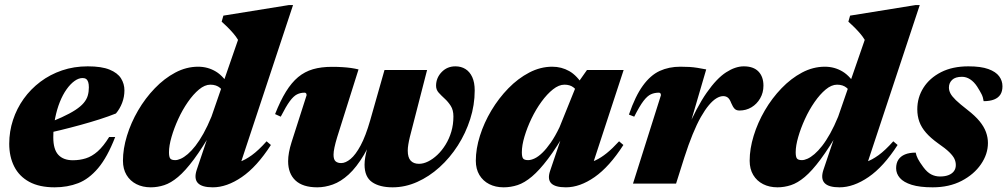

<svg xmlns="http://www.w3.org/2000/svg" viewBox="-20 -746 4092 780"><path d="M315.5 -429Q299.5 -429 282.8 -417Q266 -405 250.5 -383.2Q235 -361.5 223 -331.5Q211 -301.5 203.8 -265.2Q196.5 -229 196.5 -188Q196.5 -139 217 -117Q237.5 -95 276 -95Q304 -95 328.8 -102.8Q353.5 -110.5 376.8 -131Q400 -151.5 423.5 -189.5H448Q416 -107 378.5 -62.8Q341 -18.5 297.5 -1.8Q254 15 202 15Q140 15 99 -7.2Q58 -29.5 37.8 -69.5Q17.5 -109.5 17.5 -162Q17.5 -212 32.8 -258.5Q48 -305 76.2 -344.5Q104.5 -384 144 -413.8Q183.5 -443.5 232 -460Q280.5 -476.5 336.5 -476.5Q392.5 -476.5 425 -463.2Q457.5 -450 471.5 -427.8Q485.5 -405.5 485.5 -379Q485.5 -352.5 476.2 -328.2Q467 -304 451 -285Q421 -273 384.2 -261.2Q347.5 -249.5 307.5 -238.5Q267.5 -227.5 226.5 -217.5Q185.5 -207.5 147 -199L149 -236Q197 -254 230.8 -269.5Q264.5 -285 286.2 -299.2Q308 -313.5 320 -327.8Q332 -342 336.5 -357.5Q341 -373 341 -391Q341 -404.5 338.2 -412.8Q335.5 -421 330 -425Q324.5 -429 315.5 -429Z M897.5 -351Q889.5 -375.5 874.2 -388.8Q859 -402 834.5 -402Q812 -402 788.5 -382.5Q765 -363 743 -331.2Q721 -299.5 704 -262.2Q687 -225 676.8 -189.5Q666.5 -154 666.5 -127.5Q666.5 -109 671.5 -102.2Q676.5 -95.5 692 -95.5Q701.5 -95.5 714.5 -101.2Q727.5 -107 742.8 -120Q758 -133 774 -153.5Q790 -174 806.5 -203.5Q823 -233 839 -272L947 -584Q939 -597.5 927.8 -610.5Q916.5 -623.5 904.2 -635.8Q892 -648 880.5 -658L887.5 -682.5L1154 -725.5H1170.5L943 -38.5L904 -78Q928 -80 952 -88Q976 -96 1003 -115.5Q1030 -135 1063 -172L1080.5 -157Q1023.5 -68.5 962.5 -26.8Q901.5 15 844.5 15Q800 15 783.8 -2.5Q767.5 -20 779 -55.5L835 -221.5H846.5Q802.5 -145.5 767.5 -98.5Q732.5 -51.5 703.2 -27Q674 -2.5 647 6.2Q620 15 592.5 15Q559.5 15 534 2Q508.5 -11 494 -35.2Q479.5 -59.5 479.5 -93Q479.5 -141.5 495.8 -194.5Q512 -247.5 541 -297.2Q570 -347 608.8 -387.2Q647.5 -427.5 692.2 -451.2Q737 -475 785 -475Q824.5 -475 857.2 -455.2Q890 -435.5 918 -386.5Z M1542 -461.5H1715L1645 -189.5Q1641 -173 1638.8 -159.2Q1636.5 -145.5 1636.5 -134Q1636.5 -106.5 1648.2 -93.5Q1660 -80.5 1682 -80.5Q1700 -80.5 1719.2 -90Q1738.5 -99.5 1757 -117Q1775.5 -134.5 1790.2 -158.5Q1805 -182.5 1813.5 -211.2Q1822 -240 1822 -273Q1822 -299 1811.2 -315.8Q1800.5 -332.5 1786.8 -345Q1773 -357.5 1762.2 -369.5Q1751.5 -381.5 1751.5 -397.5Q1751.5 -429.5 1774 -453Q1796.5 -476.5 1830 -476.5Q1853.5 -476.5 1871 -465.5Q1888.5 -454.5 1898.5 -432.8Q1908.5 -411 1908.5 -378.5Q1908.5 -319.5 1890.2 -262.2Q1872 -205 1840 -155Q1808 -105 1765.8 -66.8Q1723.5 -28.5 1674.8 -6.8Q1626 15 1575 15Q1522 15 1491.5 -6.2Q1461 -27.5 1461 -77Q1461 -91.5 1464 -108.5Q1467 -125.5 1472.5 -146L1503.5 -252.5L1516.5 -248.5Q1489.5 -169 1459 -117.8Q1428.5 -66.5 1396.5 -37.2Q1364.5 -8 1332.2 3.5Q1300 15 1269 15Q1210 15 1180.2 -13Q1150.5 -41 1150.5 -91Q1150.5 -124.5 1164.5 -168.5L1225.5 -359Q1225.5 -363.5 1223.8 -366.5Q1222 -369.5 1217 -369.5Q1200.5 -369.5 1186.5 -362.5Q1172.5 -355.5 1157.2 -334.8Q1142 -314 1120.5 -272L1097.5 -282.5Q1119 -337 1141.8 -373.8Q1164.5 -410.5 1191.2 -432.8Q1218 -455 1251.5 -464.8Q1285 -474.5 1328.5 -474.5Q1353 -474.5 1371.8 -473.2Q1390.5 -472 1406.2 -469.8Q1422 -467.5 1436.5 -464L1350 -189.5Q1342.5 -165 1338.8 -147.2Q1335 -129.5 1335 -117.5Q1335 -98 1343.2 -90.8Q1351.5 -83.5 1366 -83.5Q1384 -83.5 1404.2 -100.2Q1424.5 -117 1445 -155Q1465.5 -193 1484 -257.5Z M2214.5 -51 2272.5 -222.5 2284.5 -221.5Q2241.5 -147 2206.2 -100.5Q2171 -54 2141 -28.8Q2111 -3.5 2083 5.8Q2055 15 2026 15Q1993 15 1967.5 2Q1942 -11 1927.5 -35.2Q1913 -59.5 1913 -93Q1913 -141.5 1929.8 -194.5Q1946.5 -247.5 1976.2 -297.2Q2006 -347 2045.2 -387.2Q2084.5 -427.5 2130 -451.2Q2175.5 -475 2223.5 -475Q2261 -475 2292.5 -457.2Q2324 -439.5 2351 -396L2330 -364Q2323 -381 2309 -391.5Q2295 -402 2273 -402Q2250.5 -402 2226.5 -383Q2202.5 -364 2179.8 -332.8Q2157 -301.5 2139.2 -264.5Q2121.5 -227.5 2110.8 -191.5Q2100 -155.5 2100 -127.5Q2100 -109 2105 -102.2Q2110 -95.5 2125.5 -95.5Q2137.5 -95.5 2152.2 -102.5Q2167 -109.5 2183.5 -125.5Q2200 -141.5 2217.8 -167Q2235.5 -192.5 2253 -229L2323 -402.5L2364.5 -461.5H2513.5L2376.5 -43.5L2354 -81Q2377.5 -84.5 2399.5 -94.8Q2421.5 -105 2444.8 -123.8Q2468 -142.5 2495 -172L2512.5 -157Q2455.5 -68.5 2395.8 -26.8Q2336 15 2279 15Q2235.5 15 2219.5 -1.2Q2203.5 -17.5 2214.5 -51Z M2665 -359Q2665 -363.5 2663.2 -366.5Q2661.5 -369.5 2656.5 -369.5Q2639 -369.5 2624.5 -363Q2610 -356.5 2594.2 -336Q2578.5 -315.5 2556.5 -272L2535 -280.5Q2561 -356 2591.8 -398.2Q2622.5 -440.5 2660 -457.8Q2697.5 -475 2744 -475Q2765 -475 2781 -474Q2797 -473 2812.8 -470.5Q2828.5 -468 2849 -464L2768.5 -189L2765.5 -207.5Q2810 -311 2851 -369.5Q2892 -428 2929.8 -452.2Q2967.5 -476.5 3001.5 -476.5Q3041 -476.5 3061.2 -455.5Q3081.5 -434.5 3081.5 -398Q3081.5 -369.5 3068.2 -346.5Q3055 -323.5 3033 -310.2Q3011 -297 2984 -297Q2971 -297 2964 -304.5Q2957 -312 2950.5 -327.5Q2944.5 -343.5 2936.8 -349.5Q2929 -355.5 2918 -355.5Q2905 -355.5 2890.2 -346.5Q2875.5 -337.5 2859.8 -318.8Q2844 -300 2827.2 -270.5Q2810.5 -241 2793.8 -200Q2777 -159 2760 -106L2726.5 0H2551.5Z M3443.5 -351Q3435.5 -375.5 3420.2 -388.8Q3405 -402 3380.5 -402Q3358 -402 3334.5 -382.5Q3311 -363 3289 -331.2Q3267 -299.5 3250 -262.2Q3233 -225 3222.8 -189.5Q3212.5 -154 3212.5 -127.5Q3212.5 -109 3217.5 -102.2Q3222.5 -95.5 3238 -95.5Q3247.5 -95.5 3260.5 -101.2Q3273.5 -107 3288.8 -120Q3304 -133 3320 -153.5Q3336 -174 3352.5 -203.5Q3369 -233 3385 -272L3493 -584Q3485 -597.5 3473.8 -610.5Q3462.5 -623.5 3450.2 -635.8Q3438 -648 3426.5 -658L3433.5 -682.5L3700 -725.5H3716.5L3489 -38.5L3450 -78Q3474 -80 3498 -88Q3522 -96 3549 -115.5Q3576 -135 3609 -172L3626.5 -157Q3569.5 -68.5 3508.5 -26.8Q3447.5 15 3390.5 15Q3346 15 3329.8 -2.5Q3313.5 -20 3325 -55.5L3381 -221.5H3392.5Q3348.5 -145.5 3313.5 -98.5Q3278.5 -51.5 3249.2 -27Q3220 -2.5 3193 6.2Q3166 15 3138.5 15Q3105.5 15 3080 2Q3054.5 -11 3040 -35.2Q3025.5 -59.5 3025.5 -93Q3025.5 -141.5 3041.8 -194.5Q3058 -247.5 3087 -297.2Q3116 -347 3154.8 -387.2Q3193.5 -427.5 3238.2 -451.2Q3283 -475 3331 -475Q3370.5 -475 3403.2 -455.2Q3436 -435.5 3464 -386.5Z M3700 -126Q3702.5 -113.5 3709 -100.8Q3715.5 -88 3731 -67Q3746.5 -46 3763 -37.5Q3779.5 -29 3798.5 -29Q3819.5 -29 3833.8 -34.8Q3848 -40.5 3855.5 -50.8Q3863 -61 3863 -75.5Q3863 -88.5 3857.5 -100.5Q3852 -112.5 3836.5 -127.8Q3821 -143 3790.5 -164Q3760.5 -185.5 3742 -206.8Q3723.5 -228 3715 -251.2Q3706.5 -274.5 3706.5 -302Q3706.5 -350 3731.5 -389.5Q3756.5 -429 3803 -452.8Q3849.5 -476.5 3914 -476.5Q3965 -476.5 3995.2 -465.5Q4025.5 -454.5 4039 -436.2Q4052.5 -418 4052.5 -395.5Q4052.5 -375 4044 -361.8Q4035.5 -348.5 4018.5 -341.8Q4001.5 -335 3976 -335Q3974 -350.5 3967.8 -363Q3961.5 -375.5 3949.5 -394.5Q3937 -413.5 3921.2 -423.8Q3905.5 -434 3888 -434Q3861 -434 3848 -421.5Q3835 -409 3835 -390.5Q3835 -378.5 3841 -366.8Q3847 -355 3863.2 -339.2Q3879.5 -323.5 3910.5 -299.5Q3941.5 -275.5 3959.5 -253.5Q3977.5 -231.5 3985.5 -209.5Q3993.5 -187.5 3993.5 -165Q3993.5 -120 3965.2 -78.8Q3937 -37.5 3886.5 -11.2Q3836 15 3769 15Q3716.5 15 3683.8 4.8Q3651 -5.5 3635.8 -23Q3620.5 -40.5 3620.5 -62.5Q3620.5 -83 3629.5 -97Q3638.5 -111 3656.2 -118.5Q3674 -126 3700 -126Z"/></svg>

Font: Newsreader 36pt ExtraBold
Style: Italic
Weight: 800
Italic angle: -17°
Designer: Hugues Gentile
Foundry: Production Type
Version: Version 1.003